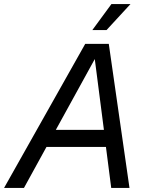

<svg xmlns="http://www.w3.org/2000/svg" viewBox="-56 -926 734 946"><path d="M-36 0 364 -710H480L582 0H492L466 -202H173L62 0ZM411 -635 219 -286H456ZM399 -778 493 -906H587L469 -778Z"/></svg>

Font: Geist Regular
Style: Italic
Weight: 400
Italic angle: -12°
Designer: Basement.studio, Andrés Briganti, Mateo Zaragoza
Foundry: Basement.studio, Vercel, Andrés Briganti, Guido Ferreyra, Mateo Zaragoza
Version: Version 1.500; ttfautohint (v1.8.4.7-5d5b)